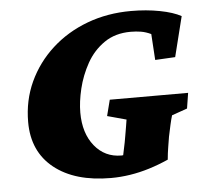

<svg xmlns="http://www.w3.org/2000/svg" viewBox="-46 -631 748 689"><g transform="rotate(-5 328.0 -286.5)"><path d="M327.1 8.8Q197.3 8.8 122.6 -50.8Q47.9 -110.4 47.9 -216.8Q47.9 -294.9 78.6 -361.3Q109.4 -427.7 164.1 -477.5Q218.8 -527.3 292 -554.7Q365.2 -582 450.2 -582Q504.9 -582 553.2 -572.8Q601.6 -563.5 629.9 -547.9L593.8 -403.3L521.5 -399.4L515.6 -493.2Q497.1 -502 479.5 -504.9Q461.9 -507.8 442.4 -507.8Q386.7 -507.8 347.2 -480.5Q307.6 -453.1 283.7 -410.2Q259.8 -367.2 248.5 -320.3Q237.3 -273.4 237.3 -234.4Q237.3 -160.2 274.4 -114.3Q311.5 -68.4 371.1 -68.4Q377 -68.4 382.8 -69.3Q388.7 -70.3 395.5 -71.3Q402.3 -72.3 408.2 -73.2L367.2 -20.5L386.7 -114.3Q388.7 -123 391.1 -139.2Q393.6 -155.3 396.5 -170.9Q399.4 -186.5 400.4 -195.3L332 -213.9L346.7 -271.5H628.9L620.1 -215.8L564.5 -196.3Q560.5 -183.6 555.7 -162.1Q550.8 -140.6 546.9 -121.1Q544.9 -108.4 541 -85Q537.1 -61.5 535.2 -39.1Q500 -23.4 465.3 -12.7Q430.7 -2 396 3.4Q361.3 8.8 327.1 8.8Z"/></g></svg>

Font: Crimson Pro Black
Style: Italic
Weight: 900
Italic angle: -12°
Designer: Jacques Le Bailly
Foundry: Baron von Fonthausen
Version: Version 1.003